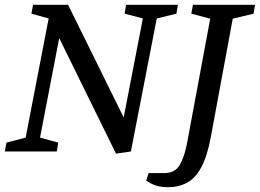

<svg xmlns="http://www.w3.org/2000/svg" viewBox="-30 -632 1084 801"><path d="M454 9 217 -473 137 -58 213 -37 207 0H-10L-3 -37L77 -58L173 -555L101 -575L108 -612H254L486 -142L566 -555L490 -575L496 -612H712L706 -575L624 -555L516 0ZM671 149Q638 149 616 140.5Q594 132 580 121L590 90H656Q701 90 720.5 55Q740 20 750 -33L847 -554L768 -575L775 -612H1034L1028 -575L941 -554L850 -63Q835 19 810 65.5Q785 112 750 130.5Q715 149 671 149Z"/></svg>

Font: Manuale Medium
Style: Italic
Weight: 500
Italic angle: -11°
Version: Version 1.002